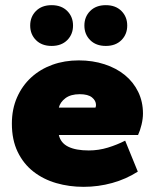

<svg xmlns="http://www.w3.org/2000/svg" viewBox="-20 -714 600 744"><path d="M304 10Q248 10 198 -4.5Q148 -19 109.5 -49Q71 -79 48.5 -125.5Q26 -172 26 -235Q26 -291 46 -336.5Q66 -382 101 -414Q136 -446 183 -463Q230 -480 285 -480Q339 -480 385 -465Q431 -450 464 -423Q497 -396 515.5 -358Q534 -320 534 -274Q534 -254 528.5 -231Q523 -208 515 -191H208Q215 -160 244.5 -145.5Q274 -131 324 -131Q362 -131 398 -142Q434 -153 465 -169L514 -49Q469 -20 415 -5Q361 10 304 10ZM289 -349Q254 -349 233.5 -333.5Q213 -318 208 -297H350Q352 -303 352 -307Q352 -324 336.5 -336.5Q321 -349 289 -349ZM180 -536Q142 -536 119.5 -558.5Q97 -581 97 -615Q97 -649 119.5 -671.5Q142 -694 180 -694Q218 -694 240.5 -671.5Q263 -649 263 -615Q263 -581 240.5 -558.5Q218 -536 180 -536ZM390 -536Q352 -536 329.5 -558.5Q307 -581 307 -615Q307 -649 329.5 -671.5Q352 -694 390 -694Q428 -694 450.5 -671.5Q473 -649 473 -615Q473 -581 450.5 -558.5Q428 -536 390 -536Z"/></svg>

Font: Celebes Black
Style: Regular
Weight: 900
Designer: Anugrah Pasau
Foundry: Lafontype
Version: Version 1.000; ttfautohint (v1.8.4)